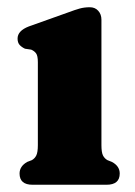

<svg xmlns="http://www.w3.org/2000/svg" viewBox="-20 -510 374 530"><path d="M260 -455.5V-109.5Q260 -89.5 264.2 -81Q268.5 -72.5 276.5 -68L289 -63Q310.5 -51.5 310.5 -31Q310.5 0 274 0H70Q34 0 34 -31Q34 -51 55 -63L68 -68Q76 -72.5 80.2 -81Q84.5 -89.5 84.5 -109.5V-338.5Q84.5 -356 79.5 -362.8Q74.5 -369.5 66 -373L49 -375.5Q39.5 -380 34 -386.2Q28.5 -392.5 28.5 -403.5Q28.5 -425 59.5 -437L167.5 -475.5Q187.5 -483 200.2 -486.5Q213 -490 228 -490Q242.5 -490 251.2 -480.2Q260 -470.5 260 -455.5Z"/></svg>

Font: Fraunces 9pt S050
Style: Bold
Weight: 700
Version: Version 1.000; ttfautohint (v1.8.3)